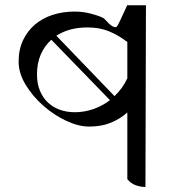

<svg xmlns="http://www.w3.org/2000/svg" viewBox="-20 -735 720 763"><path d="M558 8Q538 8 519 1Q500 -6 486 -23V-288Q458 -263 421 -247.5Q384 -232 334 -232Q292 -232 243 -255Q194 -278 152 -315Q110 -352 82 -398Q54 -444 54 -490Q54 -538 71.5 -575Q89 -612 119 -637.5Q149 -663 189.5 -676Q230 -689 276 -689Q310 -689 340 -681Q389 -668 396 -659Q431 -619 444 -629Q448 -631 486 -715L484 -714H560ZM277 -289Q315 -289 351 -301.5Q387 -314 417 -337L184 -577Q157 -553 142 -518.5Q127 -484 127 -439Q127 -403 138.5 -375Q150 -347 170 -328Q190 -309 217.5 -299Q245 -289 277 -289ZM486 -568Q451 -595 413.5 -610.5Q376 -626 327 -626Q255 -626 204 -593L435 -353Q451 -368 464 -386Q477 -404 486 -424Z"/></svg>

Font: ltamil85
Style: Book
Weight: 400
Designer: Jelle Bosma - Monotype Design Team
Foundry: Monotype Imaging Inc.
Version: Version 2.003